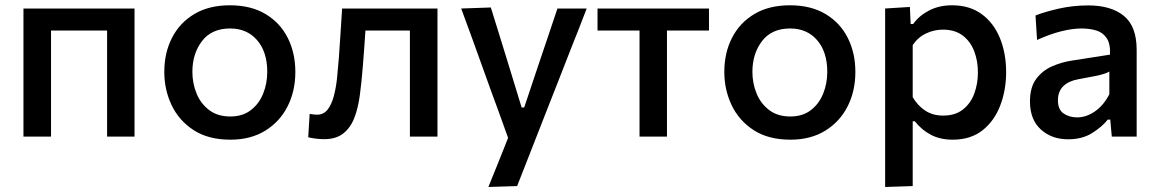

<svg xmlns="http://www.w3.org/2000/svg" viewBox="-20 -530 4489 745"><path d="M71 0V-497H502V0H395.5V-411.5H178V0Z M874 12Q788.5 12 731.5 -25Q674.5 -62 646 -121.8Q617.5 -181.5 617.5 -251Q617.5 -325.5 647.8 -384Q678 -442.5 734.8 -476Q791.5 -509.5 872 -509.5Q954 -509.5 1010.8 -475.2Q1067.5 -441 1096.8 -382.5Q1126 -324 1126 -251Q1126 -176.5 1095.8 -117Q1065.5 -57.5 1009 -22.8Q952.5 12 874 12ZM873.5 -78Q921.5 -78 953.5 -102.8Q985.5 -127.5 1001.2 -167Q1017 -206.5 1017 -251Q1017 -328.5 977.8 -374Q938.5 -419.5 873 -419.5Q801.5 -419.5 764 -370.8Q726.5 -322 726.5 -251Q726.5 -206.5 742.8 -167Q759 -127.5 791.8 -102.8Q824.5 -78 873.5 -78Z M1237.5 10Q1223.5 10 1206 8Q1188.5 6 1176 2.5L1181.5 -88Q1189.5 -86.5 1197.5 -85.8Q1205.5 -85 1210 -85Q1235.5 -85 1251 -104.5Q1266.5 -124 1275.2 -156.8Q1284 -189.5 1288 -228.8Q1292 -268 1295 -307.5Q1298 -356 1301.5 -404Q1304.5 -452 1307.5 -497H1677.5V0H1570.5V-411.5H1398L1393 -339.5Q1390 -303 1387.5 -268.5Q1383 -211 1376.2 -160.5Q1369.5 -110 1354.5 -71.8Q1339.5 -33.5 1311.5 -11.8Q1283.5 10 1237.5 10Z M1875 195.5Q1894 149 1913.5 100.5Q1932.5 52 1951.5 5Q1934 -43 1916.5 -92.5Q1898.5 -141.5 1881.5 -188L1849 -278.5Q1829.5 -332 1809.5 -388Q1789 -444 1769.5 -497L1884.5 -501Q1903.5 -440 1921.5 -382Q1939.5 -324 1958 -263.5L2004 -113H2014L2064.5 -264Q2084.5 -323 2104 -381Q2123 -438.5 2143 -497H2256.5Q2241 -457 2226.5 -419.5Q2211.5 -382 2194 -337.5Q2176.5 -292.5 2152 -230L2097 -90Q2060 5 2033.8 71.5Q2007.5 138 1986.5 192Z M2461.5 0V-411.5H2298.5V-497H2731V-411.5H2568V0Z M3047 12Q2961.5 12 2904.5 -25Q2847.5 -62 2819 -121.8Q2790.5 -181.5 2790.5 -251Q2790.5 -325.5 2820.8 -384Q2851 -442.5 2907.8 -476Q2964.5 -509.5 3045 -509.5Q3127 -509.5 3183.8 -475.2Q3240.5 -441 3269.8 -382.5Q3299 -324 3299 -251Q3299 -176.5 3268.8 -117Q3238.5 -57.5 3182 -22.8Q3125.5 12 3047 12ZM3046.5 -78Q3094.5 -78 3126.5 -102.8Q3158.5 -127.5 3174.2 -167Q3190 -206.5 3190 -251Q3190 -328.5 3150.8 -374Q3111.5 -419.5 3046 -419.5Q2974.5 -419.5 2937 -370.8Q2899.5 -322 2899.5 -251Q2899.5 -206.5 2915.8 -167Q2932 -127.5 2964.8 -102.8Q2997.5 -78 3046.5 -78Z M3414.5 195.5V-497L3510.5 -503L3513.5 -437H3523.5Q3545.5 -468.5 3584.5 -489Q3623.5 -509.5 3674.5 -509.5Q3742 -509.5 3788.8 -475.5Q3835.5 -441.5 3859.8 -382.5Q3884 -323.5 3884 -250Q3884 -180.5 3861.2 -120.8Q3838.5 -61 3792.5 -24.5Q3746.5 12 3676.5 12Q3628 12 3592 -7Q3556 -26 3529.5 -59.5H3521.5V192ZM3640 -81.5Q3686.5 -81.5 3716.5 -105.2Q3746.5 -129 3760.5 -167.2Q3774.5 -205.5 3774.5 -249Q3774.5 -294.5 3759.8 -332.2Q3745 -370 3715 -392.5Q3685 -415 3638.5 -415Q3604 -415 3572.8 -400Q3541.5 -385 3521.5 -355V-153Q3541 -120 3570 -100.8Q3599 -81.5 3640 -81.5Z M4124.5 10.5Q4060.5 10.5 4018.5 -27.8Q3976.5 -66 3976.5 -136.5Q3976.5 -191.5 4000.8 -224Q4025 -256.5 4062.5 -272.8Q4100 -289 4139.5 -295L4287 -318Q4289 -359.5 4274.5 -381.5Q4260 -403.5 4234.5 -411.5Q4209 -419.5 4176.5 -419.5Q4142 -419.5 4098.5 -408.8Q4055 -398 4004 -375L3998 -470Q4035 -484.5 4089.5 -496.8Q4144 -509 4202.5 -509Q4291 -509 4340.8 -468.5Q4390.5 -428 4390.5 -336.5V0H4294L4288 -66H4278.5Q4257 -38.5 4218.2 -14Q4179.5 10.5 4124.5 10.5ZM4159.5 -74.5Q4195.5 -74.5 4229.2 -98.2Q4263 -122 4284.5 -164.5V-252.5Q4277.5 -248 4265.5 -244Q4253.5 -240 4230 -235Q4206.5 -230 4164 -222.5Q4127 -216 4106 -195.8Q4085 -175.5 4085 -141Q4085 -104.5 4107.2 -89.5Q4129.5 -74.5 4159.5 -74.5Z"/></svg>

Font: Heraclito Medium
Style: Regular
Weight: 500
Designer: Kostas Bartsokas (font) & Cristiano Sobral (main changes)
Foundry: Kostas Bartsokas (font) & Cristiano Sobral (main changes)
Version: Version 1.00;July 8, 2020;FontCreator 13.0.0.2655 64-bit